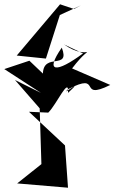

<svg xmlns="http://www.w3.org/2000/svg" viewBox="-27 -778 534 895"><path d="M360 -529C236 -437 179 -438 261 -556C302 -449 176 -536 173 -435L110 -495L-7 -456L164 -345L43 -405L158 -273L166 -13L53 77L290 97L276 -100L108 -257L198 -253C237 -291 296 -426 290 -345C375 -424 249 -322 290 -362C455 -447 331 -305 487 -382L309 -459C417 -601 397 -483 271 -571ZM253 -758 51 -519 187 -505 252 -708 350 -753 318 -736Z"/></svg>

Font: Asimov Silicon
Style: Regular
Weight: 400
Designer: Google
Version: Version 2.000980; 2014